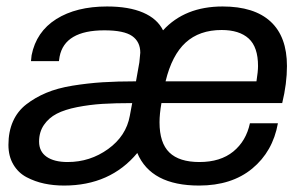

<svg xmlns="http://www.w3.org/2000/svg" viewBox="-20 -558 934 590"><path d="M176.8 12.2Q144.5 12.2 116 6.1Q87.4 0 61.8 -13.4Q36.1 -26.9 21 -52.5Q5.9 -78.1 5.9 -112.8Q5.9 -153.3 19.8 -184.8Q33.7 -216.3 60.8 -237.3Q87.9 -258.3 122.1 -272.7Q156.2 -287.1 202.6 -294.7Q249 -302.2 294.9 -305.2Q340.8 -308.1 397.9 -308.1L408.2 -366.2Q411.1 -392.6 411.1 -396Q411.1 -429.7 386 -447.3Q360.8 -464.8 300.8 -464.8Q178.7 -464.8 163.1 -383.8L161.1 -370.1H75.2Q75.2 -374.5 77.1 -388.2Q91.3 -460.4 152.8 -499.3Q214.4 -538.1 309.1 -538.1Q376 -538.1 419.7 -519.3Q463.4 -500.5 481 -464.8Q548.3 -538.1 664.1 -538.1Q761.2 -538.1 811.5 -491.7Q861.8 -445.3 861.8 -355Q861.8 -301.3 847.2 -241.2H476.1Q470.2 -208 470.2 -182.1Q470.2 -118.7 500.5 -89.4Q530.8 -60.1 592.8 -60.1Q657.2 -60.1 696.8 -92.3Q736.3 -124.5 748 -179.2H834Q818.4 -92.3 755.1 -40Q691.9 12.2 591.8 12.2Q443.8 12.2 401.9 -87.9Q318.8 12.2 176.8 12.2ZM488.8 -308.1H768.1Q772.9 -338.4 772.9 -355Q772.9 -413.6 744.1 -439.7Q715.3 -465.8 661.1 -465.8Q592.8 -465.8 550.5 -427.2Q508.3 -388.7 488.8 -308.1ZM188 -60.1Q256.8 -60.1 312.3 -100.1Q367.7 -140.1 378.9 -202.1L386.2 -241.2Q334 -241.2 294.7 -238.8Q255.4 -236.3 217 -228.8Q178.7 -221.2 154.3 -208.5Q129.9 -195.8 115 -174.1Q100.1 -152.3 100.1 -123Q100.1 -92.3 123.3 -76.2Q146.5 -60.1 188 -60.1Z"/></svg>

Font: Archivo
Style: Italic
Weight: 400
Italic angle: -10°
Designer: Hector Gatti
Foundry: Omnibus-Type
Version: Version 2.001